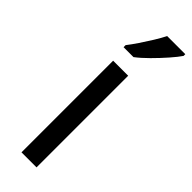

<svg xmlns="http://www.w3.org/2000/svg" viewBox="-259 -780 794 794"><g transform="rotate(45 138.5 -383.0)"><path d="M173 0H85V-536H173ZM277 -756Q265 -738 240 -709.5Q215 -681 186.5 -652.5Q158 -624 134 -606H76V-618Q91 -637 108.5 -663Q126 -689 143 -716.5Q160 -744 171 -766H277Z"/></g></svg>

Font: Noto Sans Old Sogdian
Style: Regular
Weight: 400
Designer: Monotype Design Team
Foundry: Monotype Imaging Inc.
Version: Version 2.002; ttfautohint (v1.8.4.7-5d5b)